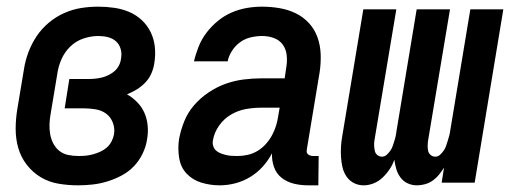

<svg xmlns="http://www.w3.org/2000/svg" viewBox="-20 -548 1540 576"><path d="M214 8Q184 8 155 3Q126 -2 102 -16.5Q78 -31 60.5 -53.5Q43 -76 35 -103.5Q27 -131 27 -161Q27 -191 32 -221L52 -341Q56 -367 65.5 -392Q75 -417 90 -439.5Q105 -462 126.5 -480Q148 -498 173 -509Q198 -520 223.5 -524Q249 -528 275 -528Q299 -528 323 -524.5Q347 -521 368 -512Q389 -503 405.5 -487.5Q422 -472 432 -451.5Q442 -431 444.5 -407.5Q447 -384 443 -359Q441 -344 434.5 -328.5Q428 -313 416 -300.5Q404 -288 390 -279.5Q376 -271 361 -265Q377 -256 391 -242Q405 -228 413 -210Q421 -192 423 -171Q425 -150 421 -129Q418 -108 407.5 -86.5Q397 -65 381 -48.5Q365 -32 344 -21Q323 -10 301.5 -3.5Q280 3 258 5.5Q236 8 214 8ZM216 -80Q227 -80 237.5 -81Q248 -82 259 -85Q270 -88 281 -93Q292 -98 300.5 -105.5Q309 -113 314.5 -123.5Q320 -134 322 -145Q325 -163 318.5 -180Q312 -197 298.5 -207Q285 -217 267 -220Q249 -223 231 -223H174L188 -311H245Q255 -311 265.5 -312Q276 -313 286 -315.5Q296 -318 306 -323Q316 -328 324 -335Q332 -342 337 -352Q342 -362 343 -372Q346 -387 342 -401Q338 -415 328 -424Q318 -433 304 -436.5Q290 -440 275 -440Q253 -440 230.5 -432.5Q208 -425 191 -408.5Q174 -392 164.5 -370.5Q155 -349 152 -327L132 -207Q129 -191 128.5 -175.5Q128 -160 130.5 -145.5Q133 -131 140 -117.5Q147 -104 158.5 -95Q170 -86 185 -83Q200 -80 216 -80Z M639 8Q611 8 584.5 0Q558 -8 540 -27Q522 -46 517.5 -74Q513 -102 517 -130Q522 -157 532.5 -183.5Q543 -210 562 -232Q581 -254 605.5 -270.5Q630 -287 656.5 -296.5Q683 -306 710.5 -309.5Q738 -313 765 -313H834L839 -347Q842 -365 840 -383Q838 -401 828 -414.5Q818 -428 801.5 -434Q785 -440 766 -440Q750 -440 732.5 -436Q715 -432 700.5 -421.5Q686 -411 676 -395.5Q666 -380 663 -364H562Q567 -386 576 -408.5Q585 -431 600 -450.5Q615 -470 634 -485.5Q653 -501 675 -510.5Q697 -520 720 -524Q743 -528 766 -528Q793 -528 819 -523.5Q845 -519 867.5 -508Q890 -497 907 -478.5Q924 -460 932.5 -436Q941 -412 942 -385.5Q943 -359 939 -332L901 -103Q900 -98 900 -93.5Q900 -89 903 -86Q906 -83 910.5 -81.5Q915 -80 919 -80H936L935 8H904Q882 8 861.5 3Q841 -2 825 -14.5Q809 -27 802 -47Q795 -67 796 -88Q785 -67 768.5 -48.5Q752 -30 730.5 -17Q709 -4 685.5 2Q662 8 639 8ZM693 -80Q708 -80 723.5 -83.5Q739 -87 753 -95.5Q767 -104 778 -116.5Q789 -129 796.5 -143Q804 -157 808.5 -172Q813 -187 815 -202L819 -225H765Q742 -225 718.5 -221Q695 -217 673.5 -204.5Q652 -192 637.5 -171.5Q623 -151 619 -128Q617 -119 619.5 -110.5Q622 -102 628 -96.5Q634 -91 642 -88Q650 -85 658 -83Q666 -81 675 -80.5Q684 -80 693 -80Z M1231 8Q1216 8 1203 2Q1190 -4 1181.5 -15.5Q1173 -27 1169 -40.5Q1165 -54 1163 -69Q1158 -54 1149 -40.5Q1140 -27 1128 -15.5Q1116 -4 1101 2Q1086 8 1071 8Q1055 8 1041.5 1Q1028 -6 1019.5 -18.5Q1011 -31 1007.5 -46Q1004 -61 1003 -77Q1002 -93 1003 -109Q1004 -125 1007 -141L1070 -520H1169L1103 -125Q1102 -117 1102.5 -109.5Q1103 -102 1104.5 -95Q1106 -88 1112 -83Q1118 -78 1126 -78Q1134 -78 1140 -83.5Q1146 -89 1151 -96Q1156 -103 1158.5 -111Q1161 -119 1163.5 -126.5Q1166 -134 1167.5 -142Q1169 -150 1170 -158L1230 -520H1330L1264 -125Q1263 -117 1263 -109.5Q1263 -102 1264.5 -95Q1266 -88 1272 -83Q1278 -78 1286 -78Q1294 -78 1300 -83.5Q1306 -89 1311 -96Q1316 -103 1318.5 -111Q1321 -119 1323.5 -126.5Q1326 -134 1328 -142Q1330 -150 1331 -158L1391 -520H1490L1404 0H1305L1312 -45Q1305 -34 1297 -24Q1289 -14 1278.5 -6.5Q1268 1 1255.5 4.5Q1243 8 1231 8Z"/></svg>

Font: Iosevka SS18 Semibold
Style: Italic
Weight: 600
Italic angle: -9°
Monospace: yes
Designer: Belleve Invis
Foundry: Belleve Invis
Version: Version 25.1.1; ttfautohint (v1.8.4)